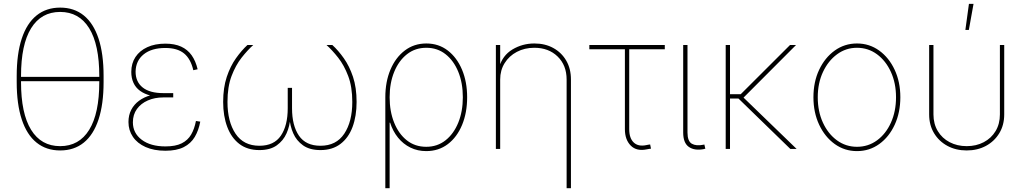

<svg xmlns="http://www.w3.org/2000/svg" viewBox="-20 -775 5337 999"><path d="M293 7.8Q220.7 7.8 170.2 -33Q119.6 -73.7 93.3 -153.3Q66.9 -232.9 66.9 -348.1V-379.4Q66.9 -495.1 93.3 -574.5Q119.6 -653.8 170.2 -694.6Q220.7 -735.4 293 -735.4Q365.7 -735.4 416 -694.6Q466.3 -653.8 492.7 -574.5Q519 -495.1 519 -379.4V-348.1Q519 -232.9 492.7 -153.3Q466.3 -73.7 416 -33Q365.7 7.8 293 7.8ZM293 -14.6Q391.6 -14.6 444.1 -99.6Q496.6 -184.6 496.6 -348.1V-379.4Q496.6 -543 444.1 -627.9Q391.6 -712.9 293 -712.9Q194.3 -712.9 141.8 -627.9Q89.4 -543 89.4 -379.4V-348.1Q89.4 -184.6 141.8 -99.6Q194.3 -14.6 293 -14.6ZM77.6 -352.5V-375H508.3V-352.5Z M840.8 9.3Q780.8 9.3 737.5 -10Q694.3 -29.3 671.4 -63.2Q648.4 -97.2 648.4 -140.1Q648.4 -175.8 662.8 -203.6Q677.2 -231.4 703.4 -250.7Q729.5 -270 765.4 -280Q801.3 -290 843.8 -290H881.3V-268.1H829.6Q785.2 -268.1 749.3 -252.4Q713.4 -236.8 692.4 -207.8Q671.4 -178.7 671.4 -138.7Q671.4 -82.5 717.3 -47.9Q763.2 -13.2 840.8 -13.2Q893.6 -13.2 925.5 -29.3Q957.5 -45.4 974.6 -75Q991.7 -104.5 999.5 -145.5L1022 -142.1Q1013.7 -96.7 993.4 -62.5Q973.1 -28.3 936 -9.5Q898.9 9.3 840.8 9.3ZM843.3 -268.6Q799.3 -268.6 765.6 -277.1Q731.9 -285.6 709 -302.2Q686 -318.8 674.6 -343.8Q663.1 -368.7 663.1 -400.9Q663.1 -445.3 684.8 -478.3Q706.5 -511.2 746.3 -529.5Q786.1 -547.9 840.3 -547.9Q888.7 -547.9 922.4 -532.5Q956.1 -517.1 977.1 -487.5Q998 -458 1008.3 -414.6L985.8 -409.7Q972.2 -468.8 937.5 -497.1Q902.8 -525.4 840.3 -525.4Q768.6 -525.4 727.5 -492.2Q686.5 -459 685.5 -402.3Q685.5 -349.1 722.4 -319.8Q759.3 -290.5 829.6 -290.5H881.3V-268.6Z M1329.6 5.9Q1267.1 5.9 1225.3 -26.1Q1183.6 -58.1 1162.4 -114.7Q1141.1 -171.4 1141.1 -244.6Q1141.1 -318.8 1159.9 -375Q1178.7 -431.2 1207.8 -471.9Q1236.8 -512.7 1267.6 -541H1297.9Q1268.1 -514.2 1237.1 -474.9Q1206.1 -435.5 1184.8 -379.4Q1163.6 -323.2 1163.6 -244.6Q1163.6 -142.1 1205.6 -79.3Q1247.6 -16.6 1329.6 -16.6Q1405.8 -16.6 1441.4 -69.1Q1477.1 -121.6 1477.1 -211.9V-317.9H1499.5V-211.9Q1499.5 -121.6 1535.4 -69.1Q1571.3 -16.6 1647.5 -16.6Q1729.5 -16.6 1771.2 -79.3Q1813 -142.1 1813 -244.6Q1813 -323.2 1791.7 -379.4Q1770.5 -435.5 1739.5 -474.9Q1708.5 -514.2 1678.7 -541H1709Q1740.2 -512.7 1769 -471.9Q1797.9 -431.2 1816.7 -375.2Q1835.4 -319.3 1835.4 -244.6Q1835.4 -171.4 1814.5 -114.7Q1793.5 -58.1 1751.5 -26.1Q1709.5 5.9 1647.5 5.9Q1591.3 5.9 1556.9 -18.6Q1522.5 -43 1505.9 -81.1Q1489.3 -119.1 1486.3 -160.6H1490.2Q1487.8 -119.1 1470.9 -81.1Q1454.1 -43 1419.9 -18.6Q1385.7 5.9 1329.6 5.9Z M1984.9 204.1V-269Q1984.9 -349.6 2011.5 -412.6Q2038.1 -475.6 2086.2 -512.2Q2134.3 -548.8 2198.2 -548.8Q2262.2 -548.8 2309.8 -512.2Q2357.4 -475.6 2384 -412.4Q2410.6 -349.1 2410.6 -269Q2410.6 -188.5 2384.3 -125Q2357.9 -61.5 2310.1 -25.1Q2262.2 11.2 2197.8 11.2Q2152.8 11.2 2115.5 -7.1Q2078.1 -25.4 2051 -58.8Q2023.9 -92.3 2009.8 -136.7H2007.3V204.1ZM2197.8 -11.2Q2255.4 -11.2 2298.1 -44.9Q2340.8 -78.6 2364.5 -137Q2388.2 -195.3 2388.2 -269Q2388.2 -343.3 2364.5 -401.4Q2340.8 -459.5 2298.3 -492.9Q2255.9 -526.4 2198.2 -526.4Q2140.1 -526.4 2097.4 -492.7Q2054.7 -459 2031 -400.9Q2007.3 -342.8 2007.3 -269Q2007.3 -195.3 2030.8 -137Q2054.2 -78.6 2096.7 -44.9Q2139.2 -11.2 2197.8 -11.2Z M2582.5 -361.3V0H2560.1V-541H2582.5V-423.8H2576.7Q2594.2 -486.3 2646.2 -517.6Q2698.2 -548.8 2760.3 -548.8Q2816.4 -548.8 2859.1 -525.1Q2901.9 -501.5 2926.3 -459.5Q2950.7 -417.5 2950.7 -361.3V204.1H2928.2V-361.3Q2928.2 -435.5 2881.3 -481Q2834.5 -526.4 2760.3 -526.4Q2709.5 -526.4 2669.2 -505.1Q2628.9 -483.9 2605.7 -446.5Q2582.5 -409.2 2582.5 -361.3Z M3345.7 2Q3292.5 13.2 3262 -17.3Q3231.4 -47.9 3231.4 -103V-518.6H3046.4V-541H3439V-518.6H3253.9V-103Q3253.9 -55.7 3277.6 -33.4Q3301.3 -11.2 3342.8 -20Q3347.7 -21 3352.8 -22Q3357.9 -22.9 3362.8 -23.4L3367.2 -1.5Q3362.3 -1 3356.7 0Q3351.1 1 3345.7 2Z M3641.1 1Q3593.3 9.8 3564 -10.7Q3534.7 -31.2 3534.7 -85.4V-541H3557.1V-85.4Q3557.1 -40 3579.8 -27.1Q3602.5 -14.2 3640.1 -22Q3643.1 -22.9 3642.6 -22.7Q3642.1 -22.5 3645 -22.9L3649.9 -1Q3647.9 -1 3645.8 -0.5Q3643.6 0 3641.1 1Z M3778.3 -541V0H3755.9V-541ZM4122.1 -541 3843.8 -262.2H3763.7V-284.7H3834L4090.8 -541ZM4092.3 0 3816.4 -268.1 3842.8 -272.9 4125 0Z M4439 11.2Q4374.5 11.2 4323.2 -25.6Q4272 -62.5 4242.2 -126Q4212.4 -189.5 4212.4 -269Q4212.4 -349.1 4242.2 -412.1Q4272 -475.1 4323.2 -512Q4374.5 -548.8 4439 -548.8Q4503.4 -548.8 4554.4 -512Q4605.5 -475.1 4635 -411.9Q4664.6 -348.6 4664.6 -269Q4664.6 -189.5 4635.3 -126Q4606 -62.5 4554.9 -25.6Q4503.9 11.2 4439 11.2ZM4439 -11.2Q4497.6 -11.2 4543.5 -44.9Q4589.4 -78.6 4615.7 -137Q4642.1 -195.3 4642.1 -269Q4642.1 -342.3 4615.5 -400.6Q4588.9 -459 4543 -492.7Q4497.1 -526.4 4439 -526.4Q4381.3 -526.4 4335.2 -492.4Q4289.1 -458.5 4262 -400.4Q4234.9 -342.3 4234.9 -269Q4234.9 -195.3 4261.7 -137Q4288.6 -78.6 4334.7 -44.9Q4380.9 -11.2 4439 -11.2Z M5009.8 7.8Q4953.6 7.8 4909.7 -15.9Q4865.7 -39.6 4840.1 -81.8Q4814.5 -124 4814.5 -179.7V-541H4836.9V-179.7Q4836.9 -130.4 4859.4 -93Q4881.8 -55.7 4921.1 -35.2Q4960.4 -14.6 5009.8 -14.6Q5059.6 -14.6 5098.6 -35.2Q5137.7 -55.7 5160.2 -93Q5182.6 -130.4 5182.6 -179.7V-541H5205.1V-179.7Q5205.1 -124 5179.4 -81.8Q5153.8 -39.6 5109.9 -15.9Q5065.9 7.8 5009.8 7.8ZM5002.9 -619.1 5021.5 -754.9H5045.4L5021 -619.1Z"/></svg>

Font: Inter 17pt Thin
Style: Regular
Weight: 250
Version: Version 4.001;git-66647c0bb